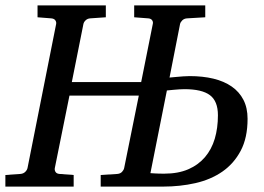

<svg xmlns="http://www.w3.org/2000/svg" viewBox="-35 -691 978 711"><path d="M772 -264.2Q772 -316.4 742.4 -338.6Q712.9 -360.8 647.9 -360.8Q639.6 -360.8 628.7 -360.1Q617.7 -359.4 607.4 -358.4Q595.2 -356.9 583 -356L522 -49.8Q529.3 -49.3 538.1 -48.8Q545.4 -48.3 554.4 -48.1Q563.5 -47.9 573.2 -47.9Q624.5 -47.9 661.9 -64Q699.2 -80.1 723.9 -108.9Q748.5 -137.7 760.3 -177.2Q772 -216.8 772 -264.2ZM881.8 -251Q881.8 -180.7 856.4 -132.8Q831.1 -85 788.3 -55.4Q745.6 -25.9 688.7 -12.9Q631.8 0 568.8 0H337.9V-43L399.9 -46.9Q410.6 -47.9 417 -54.7Q423.3 -61.5 424.8 -68.8L479 -336.9H222.2L168 -68.8Q166.5 -61.5 170.4 -54.7Q174.3 -47.9 185.1 -46.9L237.8 -43V0H-15.1V-43L41 -46.9Q51.8 -47.9 58.6 -54.7Q65.4 -61.5 66.9 -68.8L172.9 -602.1Q174.3 -609.4 169.9 -615.7Q165.5 -622.1 154.8 -623L104 -627V-670.9H356.9V-627L298.8 -623Q288.6 -622.1 282 -615.7Q275.4 -609.4 273.9 -602.1L231 -387.2H487.8L530.8 -602.1Q532.7 -609.4 528.6 -615.7Q524.4 -622.1 514.2 -623L461.9 -627V-670.9H725.1V-627L657.2 -623Q646.5 -622.1 639.9 -615.5Q633.3 -608.9 631.8 -602.1L592.8 -403.8Q606 -404.8 619.1 -406.2Q630.4 -407.2 643.1 -408.2Q655.8 -409.2 667 -409.2Q715.8 -409.2 755.4 -399.7Q794.9 -390.1 823 -370.6Q851.1 -351.1 866.5 -321.3Q881.8 -291.5 881.8 -251Z"/></svg>

Font: Charis SIL Cyr
Style: Italic
Weight: 400
Italic angle: -11°
Foundry: SIL International
Version: Version 5.000